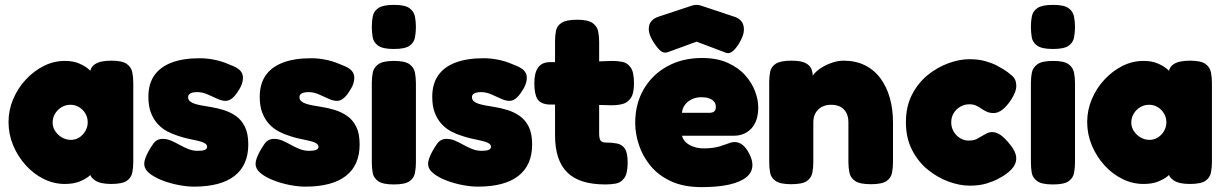

<svg xmlns="http://www.w3.org/2000/svg" viewBox="-20 -748 5024 788"><path d="M436 7Q391 7 369.5 -8Q348 -23 349 -42H363Q358 -35 343.5 -23.5Q329 -12 305 -2.5Q281 7 246 7Q201 7 159.5 -13.5Q118 -34 85.5 -70Q53 -106 34 -151.5Q15 -197 15 -247Q15 -296 34 -341Q53 -386 86 -421.5Q119 -457 160 -477.5Q201 -498 246 -498Q280 -498 303.5 -488Q327 -478 341.5 -466Q356 -454 361 -446H350Q349 -471 370.5 -485Q392 -499 437 -499Q482 -499 500.5 -485.5Q519 -472 523 -451Q527 -430 527 -408V-83Q527 -61 523 -40Q519 -19 500.5 -6Q482 7 436 7ZM271 -174Q290 -174 305.5 -184Q321 -194 330.5 -210.5Q340 -227 340 -246Q340 -266 330.5 -282Q321 -298 305 -308Q289 -318 269 -318Q249 -318 232.5 -308Q216 -298 206 -281.5Q196 -265 196 -245Q196 -226 206.5 -210Q217 -194 234 -184Q251 -174 271 -174Z M776 18Q748 18 713.5 11.5Q679 5 646.5 -7.5Q614 -20 593 -37Q572 -54 572 -76Q572 -86 576.5 -98.5Q581 -111 589 -126Q597 -141 609 -158Q616 -168 625.5 -173Q635 -178 648 -178Q666 -178 683 -170.5Q700 -163 717 -153.5Q734 -144 752.5 -136.5Q771 -129 792 -129Q811 -129 820.5 -133Q830 -137 830 -145Q830 -153 823.5 -158Q817 -163 805.5 -166.5Q794 -170 779 -173Q764 -176 747 -180Q730 -184 712 -190Q689 -197 667 -208.5Q645 -220 627.5 -239Q610 -258 599.5 -285Q589 -312 589 -351Q589 -403 613 -438Q637 -473 684 -491Q731 -509 800 -509Q817 -509 834 -507Q851 -505 868.5 -501Q886 -497 903.5 -490.5Q921 -484 939 -476Q976 -460 977 -431.5Q978 -403 956 -372Q944 -353 931.5 -343.5Q919 -334 906 -334Q890 -334 871 -343Q852 -352 831 -361Q810 -370 789 -370Q777 -370 768.5 -367.5Q760 -365 756 -360.5Q752 -356 752 -350Q752 -339 759.5 -332.5Q767 -326 779.5 -322Q792 -318 808.5 -315Q825 -312 844 -309Q870 -305 897.5 -296.5Q925 -288 948 -272Q971 -256 985 -228Q999 -200 999 -155Q999 -70 942.5 -26Q886 18 776 18Z M1233 18Q1205 18 1170.5 11.5Q1136 5 1103.5 -7.5Q1071 -20 1050 -37Q1029 -54 1029 -76Q1029 -86 1033.5 -98.5Q1038 -111 1046 -126Q1054 -141 1066 -158Q1073 -168 1082.5 -173Q1092 -178 1105 -178Q1123 -178 1140 -170.5Q1157 -163 1174 -153.5Q1191 -144 1209.5 -136.5Q1228 -129 1249 -129Q1268 -129 1277.5 -133Q1287 -137 1287 -145Q1287 -153 1280.5 -158Q1274 -163 1262.5 -166.5Q1251 -170 1236 -173Q1221 -176 1204 -180Q1187 -184 1169 -190Q1146 -197 1124 -208.5Q1102 -220 1084.5 -239Q1067 -258 1056.5 -285Q1046 -312 1046 -351Q1046 -403 1070 -438Q1094 -473 1141 -491Q1188 -509 1257 -509Q1274 -509 1291 -507Q1308 -505 1325.5 -501Q1343 -497 1360.5 -490.5Q1378 -484 1396 -476Q1433 -460 1434 -431.5Q1435 -403 1413 -372Q1401 -353 1388.5 -343.5Q1376 -334 1363 -334Q1347 -334 1328 -343Q1309 -352 1288 -361Q1267 -370 1246 -370Q1234 -370 1225.5 -367.5Q1217 -365 1213 -360.5Q1209 -356 1209 -350Q1209 -339 1216.5 -332.5Q1224 -326 1236.5 -322Q1249 -318 1265.5 -315Q1282 -312 1301 -309Q1327 -305 1354.5 -296.5Q1382 -288 1405 -272Q1428 -256 1442 -228Q1456 -200 1456 -155Q1456 -70 1399.5 -26Q1343 18 1233 18Z M1596 9Q1551 9 1532 -4.5Q1513 -18 1509.5 -39Q1506 -60 1506 -82V-408Q1506 -430 1510 -450.5Q1514 -471 1533 -484.5Q1552 -498 1597 -498Q1642 -498 1660.5 -484.5Q1679 -471 1683 -450Q1687 -429 1687 -406V-81Q1687 -59 1683 -38Q1679 -17 1660.5 -4Q1642 9 1596 9ZM1596 -547Q1551 -547 1532 -560.5Q1513 -574 1509.5 -595Q1506 -616 1506 -638Q1506 -661 1510 -681.5Q1514 -702 1533 -715Q1552 -728 1597 -728Q1642 -728 1660.5 -714.5Q1679 -701 1683 -680Q1687 -659 1687 -637Q1687 -615 1683 -594Q1679 -573 1660.5 -560Q1642 -547 1596 -547Z M1941 18Q1913 18 1878.5 11.5Q1844 5 1811.5 -7.5Q1779 -20 1758 -37Q1737 -54 1737 -76Q1737 -86 1741.5 -98.5Q1746 -111 1754 -126Q1762 -141 1774 -158Q1781 -168 1790.5 -173Q1800 -178 1813 -178Q1831 -178 1848 -170.5Q1865 -163 1882 -153.5Q1899 -144 1917.5 -136.5Q1936 -129 1957 -129Q1976 -129 1985.5 -133Q1995 -137 1995 -145Q1995 -153 1988.5 -158Q1982 -163 1970.5 -166.5Q1959 -170 1944 -173Q1929 -176 1912 -180Q1895 -184 1877 -190Q1854 -197 1832 -208.5Q1810 -220 1792.5 -239Q1775 -258 1764.5 -285Q1754 -312 1754 -351Q1754 -403 1778 -438Q1802 -473 1849 -491Q1896 -509 1965 -509Q1982 -509 1999 -507Q2016 -505 2033.5 -501Q2051 -497 2068.5 -490.5Q2086 -484 2104 -476Q2141 -460 2142 -431.5Q2143 -403 2121 -372Q2109 -353 2096.5 -343.5Q2084 -334 2071 -334Q2055 -334 2036 -343Q2017 -352 1996 -361Q1975 -370 1954 -370Q1942 -370 1933.5 -367.5Q1925 -365 1921 -360.5Q1917 -356 1917 -350Q1917 -339 1924.5 -332.5Q1932 -326 1944.5 -322Q1957 -318 1973.5 -315Q1990 -312 2009 -309Q2035 -305 2062.5 -296.5Q2090 -288 2113 -272Q2136 -256 2150 -228Q2164 -200 2164 -155Q2164 -70 2107.5 -26Q2051 18 1941 18Z M2465 9Q2412 9 2373 -3Q2334 -15 2308.5 -40Q2283 -65 2270.5 -103Q2258 -141 2258 -192V-580Q2258 -603 2262 -622.5Q2266 -642 2285 -654.5Q2304 -667 2349 -667Q2393 -667 2412 -653.5Q2431 -640 2435 -619Q2439 -598 2439 -576V-201Q2439 -190 2440.5 -182.5Q2442 -175 2445 -171Q2448 -167 2453 -165Q2458 -163 2466 -163Q2492 -163 2512.5 -159Q2533 -155 2544.5 -138Q2556 -121 2556 -81Q2556 -36 2542 -17Q2528 2 2507 5.5Q2486 9 2465 9ZM2237 -493H2354L2492 -498Q2514 -498 2534.5 -494Q2555 -490 2568.5 -471Q2582 -452 2582 -406Q2582 -364 2568.5 -345Q2555 -326 2534.5 -321Q2514 -316 2491 -316L2364 -319H2233Q2199 -321 2186 -341Q2173 -361 2173 -407Q2173 -450 2189 -471.5Q2205 -493 2237 -493Z M2860 20Q2785 20 2733 -4.5Q2681 -29 2649 -68.5Q2617 -108 2602 -154Q2587 -200 2587 -243Q2587 -322 2622 -382Q2657 -442 2719 -476Q2781 -510 2861 -510Q2923 -510 2967 -490Q3011 -470 3038.5 -439Q3066 -408 3079 -373Q3092 -338 3092 -308Q3092 -251 3064 -221Q3036 -191 2992 -191H2779Q2783 -175 2795.5 -163.5Q2808 -152 2827 -145.5Q2846 -139 2868 -139Q2890 -139 2907 -141.5Q2924 -144 2936.5 -148Q2949 -152 2959.5 -156Q2970 -160 2978.5 -162.5Q2987 -165 2995 -165Q3013 -165 3028 -153Q3043 -141 3055 -117Q3062 -104 3065 -92.5Q3068 -81 3068 -71Q3068 -41 3043.5 -21Q3019 -1 2973 9.5Q2927 20 2860 20ZM2779 -285H2891Q2905 -285 2911.5 -291Q2918 -297 2918 -309Q2918 -322 2910.5 -331Q2903 -340 2890 -344.5Q2877 -349 2859 -349Q2835 -349 2817 -339.5Q2799 -330 2789.5 -315.5Q2780 -301 2779 -285ZM2839 -728Q2847 -728 2853.5 -726Q2860 -724 2863 -723L2992 -680Q3024 -670 3031 -644Q3038 -618 3022 -586Q3009 -559 2992 -542Q2975 -525 2958 -532L2839 -577L2721 -534Q2702 -527 2685.5 -544.5Q2669 -562 2655 -587Q2638 -619 2644.5 -644Q2651 -669 2684 -680L2814 -723Q2816 -724 2823.5 -726Q2831 -728 2839 -728Z M3227 8Q3182 8 3163 -5.5Q3144 -19 3140.5 -40Q3137 -61 3137 -83V-412Q3137 -434 3141 -454Q3145 -474 3164 -486.5Q3183 -499 3228 -499Q3269 -499 3287.5 -488.5Q3306 -478 3311 -463Q3316 -448 3315.5 -435.5Q3315 -423 3317 -420L3309 -414Q3308 -429 3320.5 -444Q3333 -459 3353.5 -471.5Q3374 -484 3397.5 -491.5Q3421 -499 3442 -499Q3492 -499 3530 -480Q3568 -461 3593.5 -426.5Q3619 -392 3632 -346Q3645 -300 3645 -246V-82Q3645 -60 3641 -39Q3637 -18 3618.5 -5Q3600 8 3554 8Q3508 8 3489 -5.5Q3470 -19 3466 -40Q3462 -61 3462 -83V-246Q3462 -269 3453.5 -285Q3445 -301 3429.5 -309.5Q3414 -318 3391 -318Q3369 -318 3352.5 -309Q3336 -300 3327 -284Q3318 -268 3318 -246V-82Q3318 -60 3314 -39Q3310 -18 3291.5 -5Q3273 8 3227 8Z M3960 14Q3919 14 3873.5 -2.5Q3828 -19 3788 -51.5Q3748 -84 3723 -133Q3698 -182 3698 -247Q3698 -311 3723 -359.5Q3748 -408 3787.5 -440Q3827 -472 3872.5 -488.5Q3918 -505 3958 -505Q3996 -505 4024 -497Q4052 -489 4070 -479.5Q4088 -470 4096 -465Q4116 -453 4133.5 -437.5Q4151 -422 4151 -396Q4151 -383 4146 -369.5Q4141 -356 4130 -339Q4094 -284 4058 -284Q4042 -284 4030 -289.5Q4018 -295 4008 -302Q3998 -309 3986.5 -314.5Q3975 -320 3958 -320Q3938 -320 3921 -310Q3904 -300 3894 -283.5Q3884 -267 3884 -246Q3884 -225 3894 -208Q3904 -191 3920.5 -181Q3937 -171 3956 -171Q3970 -171 3979.5 -174Q3989 -177 3994 -180.5Q3999 -184 4000 -184Q4014 -192 4026.5 -199Q4039 -206 4052 -206Q4069 -206 4087 -193.5Q4105 -181 4127 -153Q4148 -127 4150.5 -104.5Q4153 -82 4139 -62.5Q4125 -43 4096 -25Q4093 -23 4075.5 -13.5Q4058 -4 4029 5Q4000 14 3960 14Z M4301 9Q4256 9 4237 -4.5Q4218 -18 4214.5 -39Q4211 -60 4211 -82V-408Q4211 -430 4215 -450.5Q4219 -471 4238 -484.5Q4257 -498 4302 -498Q4347 -498 4365.5 -484.5Q4384 -471 4388 -450Q4392 -429 4392 -406V-81Q4392 -59 4388 -38Q4384 -17 4365.5 -4Q4347 9 4301 9ZM4301 -547Q4256 -547 4237 -560.5Q4218 -574 4214.5 -595Q4211 -616 4211 -638Q4211 -661 4215 -681.5Q4219 -702 4238 -715Q4257 -728 4302 -728Q4347 -728 4365.5 -714.5Q4384 -701 4388 -680Q4392 -659 4392 -637Q4392 -615 4388 -594Q4384 -573 4365.5 -560Q4347 -547 4301 -547Z M4863 7Q4818 7 4796.5 -8Q4775 -23 4776 -42H4790Q4785 -35 4770.5 -23.5Q4756 -12 4732 -2.5Q4708 7 4673 7Q4628 7 4586.5 -13.5Q4545 -34 4512.5 -70Q4480 -106 4461 -151.5Q4442 -197 4442 -247Q4442 -296 4461 -341Q4480 -386 4513 -421.5Q4546 -457 4587 -477.5Q4628 -498 4673 -498Q4707 -498 4730.5 -488Q4754 -478 4768.5 -466Q4783 -454 4788 -446H4777Q4776 -471 4797.5 -485Q4819 -499 4864 -499Q4909 -499 4927.5 -485.5Q4946 -472 4950 -451Q4954 -430 4954 -408V-83Q4954 -61 4950 -40Q4946 -19 4927.5 -6Q4909 7 4863 7ZM4698 -174Q4717 -174 4732.5 -184Q4748 -194 4757.5 -210.5Q4767 -227 4767 -246Q4767 -266 4757.5 -282Q4748 -298 4732 -308Q4716 -318 4696 -318Q4676 -318 4659.5 -308Q4643 -298 4633 -281.5Q4623 -265 4623 -245Q4623 -226 4633.5 -210Q4644 -194 4661 -184Q4678 -174 4698 -174Z"/></svg>

Font: Fredoka Light
Style: Bold
Weight: 700
Version: Version 2.001